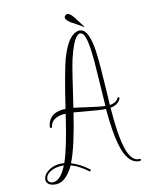

<svg xmlns="http://www.w3.org/2000/svg" viewBox="-115 -718 686 898"><g transform="rotate(-15 228.5 -269.0)"><path d="M10 80Q13 91 24 95Q29 96 34 96Q69 96 100 35Q101 33 101 33Q94 32 87 32Q40 32 18 56Q10 66 10 76Q10 78 10 80ZM346 -538Q340 -543 334 -544Q306 -544 273 -448Q271 -442 269 -437Q255 -392 214 -216Q233 -212 276 -202Q336 -188 361 -185Q361 -218 363 -289Q365 -370 365 -405Q365 -429 364 -447Q362 -496 355 -519Q351 -532 346 -538ZM84 -157Q94 -220 166 -221Q172 -221 177 -220Q217 -387 239 -448Q259 -499 280 -526Q306 -557 333 -558Q346 -557 355 -549Q378 -528 384 -452Q386 -420 386 -373Q386 -337 384 -257Q383 -207 382 -184Q415 -187 425 -207Q427 -209 429 -210Q433 -208 434 -205V-203Q421 -175 382 -171Q382 -155 382 -142Q382 -53 390 -2Q403 87 443 95Q447 95 451 95Q452 95 452 95Q456 97 457 100Q455 104 452 105Q452 105 451 105Q391 104 372 1Q360 -60 360 -164Q360 -167 360 -171Q339 -171 235 -190Q220 -193 209 -195Q171 -37 136 32Q177 48 216 83Q217 85 217 87Q216 91 212 92Q210 91 209 90Q170 55 132 41Q93 108 48 109Q47 109 46 109Q5 107 0 81Q0 78 0 77Q1 53 28 36Q51 21 83 21Q95 21 106 23Q135 -41 172 -198Q167 -199 163 -199Q103 -197 94 -155Q92 -152 89 -151Q85 -153 84 -156V-157ZM284 -631Q284 -642 295 -646Q298 -647 300 -647Q312 -646 327 -624Q332 -616 343 -599Q356 -577 362 -570L360 -568Q356 -572 312 -601Q309 -603 307 -604Q285 -621 284 -631Z"/></g></svg>

Font: Maria
Style: Christmas
Weight: 400
Designer: Muhammad Yoni
Version: Version 001.000